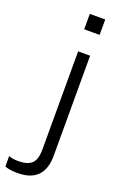

<svg xmlns="http://www.w3.org/2000/svg" viewBox="-266 -793 662 1053"><g transform="rotate(20 65.0 -267.0)"><path d="M-12 211Q-57 211 -86 200V139Q-65 148 -29 148Q24 148 48.5 124.5Q73 101 73 44V-530H143V53Q143 211 -12 211ZM153 -655H63V-745H153Z"/></g></svg>

Font: Tanohe Sans
Style: Regular
Weight: 400
Designer: Village Type and Design LLC & Cristiano Sobral
Foundry: Cooper Hewitt Smithsonian Design Museum
Version: Version 1.00;September 29, 2021;FontCreator 13.0.0.2655 64-b